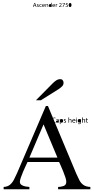

<svg xmlns="http://www.w3.org/2000/svg" viewBox="-20 -1390 690 1410"><path d="M643.6 0H406.7V-17.1Q426.8 -17.1 446.8 -24.2Q466.8 -31.2 466.8 -55.2Q466.8 -66.9 460.2 -87.6Q453.6 -108.4 444.1 -131.3Q434.6 -154.3 426.3 -173.3Q418 -192.4 414.1 -200.2H182.1Q178.7 -192.9 169.7 -173.8Q160.6 -154.8 150.6 -131.3Q140.6 -107.9 133.3 -86.9Q126 -65.9 126 -55.2Q126 -39.6 138.7 -31.5Q151.4 -23.4 168 -20.5Q184.6 -17.6 195.8 -17.1V0H6.8V-17.1Q35.2 -18.6 52.5 -32.7Q69.8 -46.9 81.8 -69.6Q93.8 -92.3 105.5 -119.1L316.9 -611.8H332L540 -115.2Q551.8 -88.4 563 -66.7Q574.2 -44.9 592.5 -32Q610.8 -19 643.6 -17.1ZM401.9 -232.4 299.8 -476.6 195.8 -232.4ZM360.4 -507.3Q360.4 -515.6 365.7 -521Q371.1 -526.4 379.4 -526.4Q382.8 -526.4 385 -525.9Q387.2 -525.4 388.2 -524.9L386.7 -521Q384.8 -522.5 379.4 -522.5Q373 -522.5 369.1 -518.6Q365.2 -514.6 365.2 -507.3Q365.2 -500.5 368.9 -496.6Q372.6 -492.7 379.4 -492.7Q381.8 -492.7 383.8 -493.2Q385.7 -493.7 387.2 -494.1L387.7 -490.7Q384.8 -488.8 378.4 -488.8Q370.6 -488.8 365.5 -493.4Q360.4 -498 360.4 -507.3ZM391.1 -496.1Q391.1 -505.9 406.7 -505.9V-506.3Q406.7 -508.3 405.8 -510.5Q404.8 -512.7 400.9 -512.7Q397.9 -512.7 394 -510.7L393.1 -513.7Q397 -516.1 401.9 -516.1Q407.7 -516.1 409.7 -512.7Q411.6 -509.3 411.6 -505.4V-495.6Q411.6 -494.1 411.6 -492.4Q411.6 -490.7 412.1 -489.3H407.7L407.2 -492.7Q404.3 -488.8 399.4 -488.8Q395.5 -488.8 393.3 -491.2Q391.1 -493.7 391.1 -496.1ZM419.4 -506.8Q419.4 -513.2 418.9 -515.6H423.3L423.8 -511.2Q427.2 -516.1 433.1 -516.1Q438 -516.1 440.9 -512.5Q443.8 -508.8 443.8 -502.9Q443.8 -496.1 440.4 -492.4Q437 -488.8 432.1 -488.8Q426.8 -488.8 424.3 -493.2H423.8V-478.5H419.4ZM448.2 -490.7 449.2 -494.1Q452.1 -492.2 455.6 -492.2Q460.9 -492.2 460.9 -496.1Q460.9 -499.5 456.1 -501Q448.7 -503.9 448.7 -508.3Q448.7 -516.1 458 -516.1Q462.4 -516.1 464.4 -514.6L463.4 -511.2Q462.4 -511.7 461.2 -512.2Q460 -512.7 458 -512.7Q453.6 -512.7 453.6 -508.8Q453.6 -506.3 458.5 -504.4Q465.3 -502 465.3 -496.6Q465.3 -488.8 455.6 -488.8Q452.1 -488.8 448.2 -490.7ZM482.9 -527.8H487.3V-511.2H487.8Q488.8 -513.7 491.2 -514.6Q493.7 -516.1 496.1 -516.1Q498.5 -516.1 501.7 -513.9Q504.9 -511.7 504.9 -504.9V-489.3H500.5V-504.4Q500.5 -512.2 494.1 -512.2Q489.7 -512.2 487.8 -507.3Q487.8 -506.8 487.5 -506.3Q487.3 -505.9 487.3 -505.4V-489.3H482.9ZM529.3 -504.9Q529.3 -507.3 528.1 -510Q526.9 -512.7 522.9 -512.7Q519 -512.7 517.6 -510Q516.1 -507.3 515.6 -504.9ZM510.7 -502Q510.7 -507.8 514.2 -512Q517.6 -516.1 523.4 -516.1Q529.8 -516.1 532 -512Q534.2 -507.8 534.2 -503.9Q534.2 -502.9 533.9 -502.4Q533.7 -502 533.7 -501.5H515.6Q515.6 -496.6 518.1 -494.6Q520.5 -492.7 524.4 -492.7Q528.8 -492.7 531.7 -494.1L532.2 -490.7Q529.3 -488.8 523.9 -488.8Q517.6 -488.8 514.2 -492.4Q510.7 -496.1 510.7 -502ZM540 -515.6H544.4V-489.3H540ZM539.1 -522.9Q539.1 -525.9 542 -525.9Q544.9 -525.9 544.9 -522.9Q545.9 -520 542 -520Q539.1 -520 539.1 -522.9ZM552.7 -480.5 554.2 -483.9Q557.1 -481.9 561.5 -481.9Q565.4 -481.9 567.9 -483.9Q570.3 -485.8 570.3 -491.2V-494.1H569.8Q567.9 -489.7 561.5 -489.7Q556.6 -489.7 553.7 -493.4Q550.8 -497.1 550.8 -502.4Q550.8 -509.3 554.2 -512.7Q557.6 -516.1 562.5 -516.1Q565.9 -516.1 567.6 -514.6Q569.3 -513.2 570.3 -511.7H570.8V-515.6H575.2Q574.7 -513.7 574.7 -508.3V-493.2Q574.7 -483.9 570.8 -481.4Q567.4 -478 561.5 -478Q556.6 -478 552.7 -480.5ZM582.5 -527.8H587.4V-511.2Q589.4 -514.2 590.8 -514.6Q593.3 -516.1 595.7 -516.1Q598.1 -516.1 601.6 -513.9Q605 -511.7 605 -504.9V-489.3H600.1V-504.4Q600.1 -512.2 594.2 -512.2Q588.9 -512.2 587.9 -507.3Q587.4 -506.8 587.4 -505.4V-489.3H582.5ZM615.2 -490.7Q613.8 -493.2 613.8 -497.6V-511.7H609.4V-515.6H613.8V-522L618.2 -522.9V-515.6H625V-511.7H618.2V-498Q618.2 -492.7 622.1 -492.7Q623 -492.7 623.5 -492.9Q624 -493.2 624.5 -493.2L625 -489.7Q623 -488.8 620.6 -488.8Q618.2 -488.8 615.2 -490.7ZM239.3 -1351.1 236.3 -1359.4Q235.4 -1363.3 234.9 -1364.7H234.4Q233.9 -1363.8 233.6 -1362.3Q233.4 -1360.8 232.9 -1359.9L230 -1351.1ZM232.4 -1368.2H237.3L248 -1338.9H243.7L240.2 -1348.1H229L226.1 -1338.9H221.7ZM250.5 -1339.8 251.5 -1342.8Q253.9 -1341.3 256.8 -1341.3Q261.2 -1341.3 261.2 -1344.2Q261.2 -1346.7 256.8 -1348.1Q251 -1350.6 251 -1354.5Q251 -1360.4 258.8 -1360.4Q262.2 -1360.4 264.2 -1359.4L263.2 -1356.4Q261.7 -1357.9 258.8 -1357.9Q254.9 -1357.9 254.9 -1354.5Q254.9 -1352.5 259.3 -1351.1Q265.1 -1349.1 265.1 -1344.7Q265.1 -1338.4 256.8 -1338.4Q252.9 -1338.4 250.5 -1339.8ZM269 -1349.1Q269 -1360.4 280.8 -1360.4Q284.7 -1360.4 286.6 -1359.4L285.6 -1356.4Q283.7 -1357.4 280.8 -1357.4Q272.9 -1357.4 272.9 -1349.6Q272.9 -1341.3 280.8 -1341.3Q283.7 -1341.3 285.6 -1342.3L286.6 -1339.4Q284.7 -1338.4 279.8 -1338.4Q269 -1338.4 269 -1349.1ZM305.2 -1351.6Q305.2 -1353.5 304.2 -1355.7Q303.2 -1357.9 299.8 -1357.9Q296.4 -1357.9 295.2 -1355.7Q293.9 -1353.5 293.5 -1351.6ZM289.6 -1349.1Q289.6 -1354 292.2 -1357.2Q294.9 -1360.4 300.3 -1360.4Q305.7 -1360.4 307.4 -1356.9Q309.1 -1353.5 309.1 -1350.6V-1348.6H293.5Q293.5 -1341.3 301.3 -1341.3Q303.7 -1341.3 304.9 -1341.6Q306.2 -1341.8 307.1 -1342.3L308.1 -1339.8Q306.2 -1338.4 300.3 -1338.4Q289.6 -1338.4 289.6 -1349.1ZM314.5 -1354.5Q314.5 -1358.4 314 -1359.9H317.9V-1356.4H318.4Q320.3 -1360.4 325.7 -1360.4Q328.1 -1360.4 330.8 -1358.6Q333.5 -1356.9 333.5 -1351.6V-1338.9H329.6V-1351.1Q329.6 -1357.4 324.2 -1357.4Q319.8 -1357.4 318.8 -1353.5Q318.4 -1353 318.4 -1351.6V-1338.9H314.5ZM338.4 -1349.1Q338.4 -1354.5 341.6 -1357.4Q344.7 -1360.4 348.6 -1360.4Q353.5 -1360.4 355.5 -1357.4V-1370.1H359.4V-1344.2Q359.4 -1342.8 359.6 -1341.3Q359.9 -1339.8 359.9 -1338.9H356V-1342.3Q353 -1338.4 348.1 -1338.4Q344.2 -1338.4 341.3 -1341.3Q338.4 -1344.2 338.4 -1349.1ZM380.4 -1351.6Q380.9 -1353.5 379.6 -1355.7Q378.4 -1357.9 375 -1357.9Q371.6 -1357.9 370.4 -1355.7Q369.1 -1353.5 368.7 -1351.6ZM364.7 -1349.1Q364.7 -1354 367.4 -1357.2Q370.1 -1360.4 375.5 -1360.4Q380.9 -1360.4 382.8 -1356.9Q384.8 -1353.5 384.8 -1350.6Q384.8 -1349.6 384.5 -1349.4Q384.3 -1349.1 384.3 -1348.6H368.7Q368.7 -1341.3 376.5 -1341.3Q378.9 -1341.3 380.1 -1341.6Q381.3 -1341.8 382.8 -1342.3L383.3 -1339.8Q381.3 -1338.4 376 -1338.4Q364.7 -1338.4 364.7 -1349.1ZM389.6 -1353.5V-1359.9H393.1V-1356Q395.5 -1360.4 399.4 -1360.4H400.9V-1356.9H399.4Q395 -1356.9 394 -1352.1Q393.6 -1351.6 393.6 -1350.1V-1338.9H389.6ZM413.6 -1341.3 416.5 -1344.2Q422.4 -1349.6 425 -1352.5Q427.7 -1355.5 427.7 -1358.9Q427.7 -1361.3 426.5 -1363Q425.3 -1364.7 421.9 -1364.7Q419.4 -1364.7 418 -1364Q416.5 -1363.3 415.5 -1362.3L414.1 -1364.7Q417 -1367.7 422.9 -1367.7Q427.7 -1367.7 429.7 -1365.2Q431.6 -1362.8 431.6 -1359.4Q431.6 -1355.5 429 -1352.1Q426.3 -1348.6 421.4 -1344.2L418.9 -1342.3V-1341.8H432.6V-1338.9H413.6ZM452.6 -1364.3H438V-1367.2H457V-1364.7L443.8 -1338.9H439.5ZM460.9 -1340.3 461.9 -1343.3Q464.8 -1341.3 468.3 -1341.3Q471.2 -1341.3 473.4 -1343Q475.6 -1344.7 475.6 -1347.7Q475.6 -1354 466.8 -1354Q463.9 -1354 462.9 -1353.5L464.8 -1367.2H479V-1364.3H467.8L466.3 -1356.9H468.8Q472.7 -1356.9 475.6 -1355.5Q479.5 -1352.5 479.5 -1348.1Q479.5 -1338.4 468.3 -1338.4Q463.9 -1338.4 460.9 -1340.3ZM484.4 -1353Q484.4 -1367.7 495.1 -1367.7Q504.9 -1367.7 504.9 -1353.5Q504.9 -1338.4 494.6 -1338.4Q490.2 -1338.4 487.3 -1342.3Q484.4 -1346.2 484.4 -1353ZM446.8 -782.2Q446.8 -767.1 436 -756.1Q425.3 -745.1 411.1 -735.8L280.3 -653.8H244.1L368.7 -779.8Q379.9 -791 393.3 -799.8Q406.7 -808.6 423.3 -808.6Q434.6 -808.6 440.7 -800.5Q446.8 -792.5 446.8 -782.2Z"/></svg>

Font: Rohingya Solluk
Style: Regular
Weight: 400
Designer: SIL International
Foundry: SIL International
Version: Version 1.001